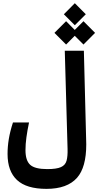

<svg xmlns="http://www.w3.org/2000/svg" viewBox="-20 -1014 626 1214"><path d="M273.9 180.2Q147.5 180.2 87.6 124.3Q27.8 68.4 27.8 -40.5Q27.8 -88.4 35.9 -136.2Q43.9 -184.1 62 -239.7H163.6Q152.8 -188.5 147 -145.3Q141.1 -102.1 141.1 -64.5Q141.1 1 170.9 28.1Q200.7 55.2 278.8 55.2Q337.4 55.2 365.2 42.7Q393.1 30.3 400.9 2Q408.7 -26.4 407.2 -73.7L389.6 -693.4H510.3L524.9 -122.1Q525.4 -111.3 525.4 -101.1Q525.4 43.9 467.3 109.9Q405.3 180.2 273.9 180.2ZM507.8 -732.4 452.6 -787.6 397.9 -732.4 324.2 -806.2 397.9 -879.9 452.6 -824.7 507.8 -879.9 581.1 -806.2ZM453.1 -854.5 383.8 -923.8 453.1 -993.7 522.5 -923.8Z"/></svg>

Font: CaskaydiaCove NF SemiBold
Style: Regular
Weight: 600
Designer: Aaron Bell
Foundry: Saja Typeworks
Version: Version 2111.001; VTT 6.35;Nerd Fonts 3.2.1